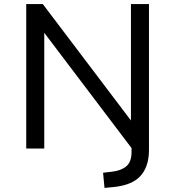

<svg xmlns="http://www.w3.org/2000/svg" viewBox="-20 -725 855 937"><path d="M490 192 483 118 526 113Q571 108 596.5 86.5Q622 65 622 16V-49L629 7L196 -565V0H108V-705H189L619 -137V-705H707V6Q707 37 701 63Q695 89 682.5 110.5Q670 132 650 148Q630 164 601 174Q572 184 533 188Z"/></svg>

Font: Nunito Sans 7pt
Style: Regular
Weight: 400
Designer: Vernon Adams
Foundry: Vernon Adams
Version: Version 3.101;gftools[0.9.27]